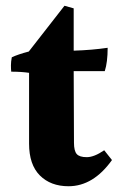

<svg xmlns="http://www.w3.org/2000/svg" viewBox="-20 -681 425 667"><path d="M218 -34Q156 -34 118.5 -71.5Q81 -109 81 -182V-428Q54 -432 19 -432Q18 -441 18 -454Q18 -467 21 -482Q42 -492 80 -502L204 -661L236 -652V-505Q300 -507 354 -515Q354 -465 344 -434H236L237 -185Q237 -157 246.5 -146Q256 -135 281.5 -135Q307 -135 342 -159L369 -125Q304 -34 218 -34Z"/></svg>

Font: Halant
Style: Bold
Weight: 700
Designer: Hitesh Malaviya (Devanagari), Satya Rajpurohit (Latin)
Foundry: Indian Type Foundry
Version: Version 1.101;PS 1.0;hotconv 1.0.78;makeotf.lib2.5.61930; tt